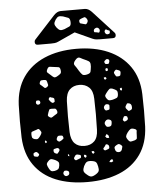

<svg xmlns="http://www.w3.org/2000/svg" viewBox="-61 -972 864 1034"><g transform="rotate(-5 371.0 -455.0)"><path d="M371 10Q273 10 199.5 -20Q126 -50 83.5 -110.5Q41 -171 37 -260Q34 -346 37 -436Q41 -524 83 -585Q125 -646 199 -678Q273 -710 371 -710Q469 -710 543 -678Q617 -646 659.5 -585Q702 -524 705 -436Q708 -346 705 -260Q701 -171 658.5 -110.5Q616 -50 542.5 -20Q469 10 371 10ZM421 -644Q400 -653 388 -660Q376 -667 362 -650Q347 -633 355.5 -622Q364 -611 375 -592Q385 -576 392 -569.5Q399 -563 417 -567Q435 -571 437.5 -580.5Q440 -590 442 -608Q443 -624 439 -631Q435 -638 421 -644ZM540 -638Q531 -643 525 -638Q520 -634 517.5 -631Q515 -628 517 -622Q520 -615 523.5 -614.5Q527 -614 534 -614Q539 -614 540 -617Q541 -620 543 -625Q545 -634 540 -638ZM278 -605Q276 -619 267 -620Q258 -621 244 -623Q230 -625 221.5 -626Q213 -627 207 -614Q200 -601 206.5 -595.5Q213 -590 224 -580Q233 -571 239 -568Q245 -565 256 -571Q269 -578 275 -584Q281 -590 278 -605ZM532 -589 522 -593 518 -584 521 -576 531 -578ZM592 -574Q583 -577 578.5 -579Q574 -581 568 -574Q562 -567 563 -562.5Q564 -558 569 -550Q572 -543 576.5 -542.5Q581 -542 588 -543Q595 -545 596 -548Q597 -551 598 -558Q599 -564 598 -567.5Q597 -571 592 -574ZM181 -558Q172 -558 168 -557Q164 -556 161 -548Q158 -540 160.5 -536.5Q163 -533 170 -528Q178 -521 182.5 -516.5Q187 -512 196 -518Q205 -524 204 -530Q203 -536 200 -547Q198 -555 193.5 -556.5Q189 -558 181 -558ZM515 -545 506 -543 507 -534 515 -531 521 -538ZM371 -185Q404 -185 424 -204.5Q444 -224 445 -266Q448 -352 445 -434Q444 -476 423.5 -495.5Q403 -515 371 -515Q339 -515 319 -495.5Q299 -476 297 -434Q294 -352 297 -266Q299 -224 318.5 -204.5Q338 -185 371 -185ZM548 -479Q536 -483 530.5 -478.5Q525 -474 517 -464Q509 -454 506 -448Q503 -442 510 -431Q517 -420 524 -418.5Q531 -417 544 -420Q558 -424 565.5 -427.5Q573 -431 574 -446Q575 -462 569 -467.5Q563 -473 548 -479ZM595 -481 587 -477 588 -468 597 -465 599 -474ZM222 -459Q215 -460 211 -462.5Q207 -465 203 -459Q199 -453 201 -449.5Q203 -446 208 -440Q213 -435 216 -432.5Q219 -430 225 -432Q232 -435 231.5 -439Q231 -443 231 -450Q231 -456 222 -459ZM153 -444Q151 -451 143 -451Q138 -451 135 -450.5Q132 -450 131 -445Q128 -436 135 -430Q142 -426 150 -431Q156 -436 153 -444ZM240 -386Q236 -398 229.5 -399Q223 -400 210 -400Q201 -400 198.5 -396Q196 -392 193 -383Q190 -374 188.5 -368.5Q187 -363 195 -357Q203 -351 208 -353Q213 -355 221 -361Q231 -367 237 -371Q243 -375 240 -386ZM517 -397Q504 -402 497 -392Q489 -382 496 -371Q500 -365 504 -365Q508 -365 515 -367Q521 -368 522 -371.5Q523 -375 523 -381Q523 -387 523 -391Q523 -395 517 -397ZM628 -393Q620 -395 617.5 -391.5Q615 -388 611 -381Q606 -373 612 -365Q618 -359 621 -354.5Q624 -350 631 -354Q640 -357 642 -361.5Q644 -366 643 -375Q642 -390 628 -393ZM606 -326Q599 -327 596.5 -325Q594 -323 592 -317Q589 -312 588.5 -308.5Q588 -305 592 -301Q596 -296 599.5 -297.5Q603 -299 608 -301Q617 -306 616 -313Q615 -319 613.5 -322Q612 -325 606 -326ZM518 -314Q504 -320 495 -309Q485 -298 493 -286Q497 -278 501.5 -277Q506 -276 514 -277Q522 -279 524 -283Q526 -287 527 -295Q528 -303 526.5 -307Q525 -311 518 -314ZM139 -291Q133 -300 127 -297Q121 -294 110 -291Q101 -288 96 -286Q91 -284 91 -274Q91 -262 93 -255.5Q95 -249 107 -245Q119 -242 124.5 -245.5Q130 -249 137 -259Q144 -269 145.5 -275Q147 -281 139 -291ZM646 -253Q632 -258 625 -254Q618 -250 609 -238Q600 -226 598.5 -218Q597 -210 606 -198Q614 -186 622 -187Q630 -188 644 -192Q654 -196 655 -202Q656 -208 656 -219Q656 -232 657.5 -240.5Q659 -249 646 -253ZM261 -242Q259 -250 254.5 -251Q250 -252 242 -252Q231 -253 227 -242Q224 -236 224.5 -232Q225 -228 230 -224Q236 -219 239.5 -220.5Q243 -222 249 -225Q255 -230 259 -232.5Q263 -235 261 -242ZM505 -229 495 -239 486 -226 494 -217H507ZM169 -229 162 -233 160 -226 163 -218 171 -222ZM233 -181Q228 -188 219 -186Q212 -184 207 -183Q202 -182 202 -175Q202 -167 205 -163.5Q208 -160 216 -157Q222 -155 224 -158.5Q226 -162 231 -167Q237 -175 233 -181ZM503 -167Q503 -180 492 -183Q486 -185 484.5 -181.5Q483 -178 479 -173Q475 -168 472 -165Q469 -162 472 -156Q477 -151 480.5 -151.5Q484 -152 491 -155Q497 -157 500 -159Q503 -161 503 -167ZM566 -174Q558 -180 553 -179Q548 -178 540 -173Q532 -168 531 -163.5Q530 -159 533 -150Q536 -137 550 -136Q564 -135 569 -148Q572 -157 573 -162.5Q574 -168 566 -174ZM115 -172Q110 -177 102 -174Q98 -172 95.5 -170.5Q93 -169 93 -164Q93 -158 94.5 -155Q96 -152 102 -151Q109 -149 113 -149Q117 -149 121 -155Q125 -161 122 -164Q119 -167 115 -172ZM422 -147 416 -154 406 -153 408 -143 416 -139ZM283 -148 277 -146 278 -139 285 -137ZM330 -142Q321 -144 316 -137Q312 -131 309.5 -127Q307 -123 311 -117Q316 -111 320.5 -112.5Q325 -114 332 -117Q339 -120 343 -121.5Q347 -123 347 -131Q347 -138 342 -139Q337 -140 330 -142ZM375 -136 363 -138 364 -126 372 -121 377 -128ZM207 -123Q194 -129 186.5 -130Q179 -131 169 -120Q159 -110 160 -102.5Q161 -95 168 -82Q174 -70 180 -66.5Q186 -63 199 -65Q213 -68 218.5 -73Q224 -78 226 -92Q228 -105 223.5 -111Q219 -117 207 -123ZM513 -102 503 -97 496 -87 509 -85 518 -90ZM400 -101Q383 -103 375 -98Q367 -93 359 -77Q352 -61 353.5 -51.5Q355 -42 369 -31Q382 -19 391.5 -18Q401 -17 416 -26Q431 -35 434.5 -43.5Q438 -52 434 -69Q431 -86 424.5 -92.5Q418 -99 400 -101ZM264 -61Q257 -62 253.5 -61.5Q250 -61 247 -56Q241 -47 248 -38Q255 -29 265 -33Q277 -37 276 -48Q276 -54 273 -56.5Q270 -59 264 -61ZM168 -750Q152 -750 152 -766Q152 -774 157 -779L269 -901Q287 -920 306 -920H436Q455 -920 473 -901L585 -779Q590 -774 590 -766Q590 -750 574 -750H503Q493 -750 483.5 -751Q474 -752 463 -757L371 -799L279 -757Q269 -752 259 -751Q249 -750 239 -750ZM354 -857Q353 -876 343.5 -880Q334 -884 316 -890Q300 -894 292 -891.5Q284 -889 275 -876Q266 -862 266.5 -853.5Q267 -845 277 -832Q287 -820 295 -818Q303 -816 318 -821Q336 -828 345.5 -833Q355 -838 354 -857ZM440 -870Q434 -877 429 -875.5Q424 -874 416 -871Q408 -868 404 -865Q400 -862 401 -854Q402 -846 406.5 -844.5Q411 -843 419 -841Q427 -839 432 -837.5Q437 -836 442 -843Q447 -851 446.5 -856.5Q446 -862 440 -870ZM501 -810Q493 -817 483 -811Q473 -806 475 -795Q476 -790 479.5 -790Q483 -790 489 -789Q495 -788 499 -786.5Q503 -785 505 -791Q510 -801 501 -810ZM550 -795Q545 -797 542 -799.5Q539 -802 535 -797Q529 -790 535 -780Q541 -771 551 -774Q557 -775 558.5 -778Q560 -781 560 -787Q560 -792 557 -793Q554 -794 550 -795Z"/></g></svg>

Font: Rubik Moonrocks
Style: Regular
Weight: 400
Designer: Hubert and Fischer, NaN
Foundry: Hubert and Fischer, NaN
Version: Version 2.200